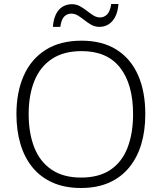

<svg xmlns="http://www.w3.org/2000/svg" viewBox="-20 -928 808 958"><path d="M705 -358Q705 -276 685 -209Q665 -142 624.5 -92.5Q584 -43 524 -16.5Q464 10 384 10Q303 10 242.5 -17Q182 -44 142 -93Q102 -142 82 -209.5Q62 -277 62 -359Q62 -468 98.5 -550.5Q135 -633 207.5 -679Q280 -725 387 -725Q490 -725 561 -680.5Q632 -636 668.5 -554Q705 -472 705 -358ZM123 -359Q123 -264 151 -192.5Q179 -121 237.5 -81.5Q296 -42 384 -42Q474 -42 531.5 -81Q589 -120 616.5 -191.5Q644 -263 644 -358Q644 -507 579.5 -590Q515 -673 387 -673Q298 -673 239 -634Q180 -595 151.5 -524Q123 -453 123 -359ZM571 -908Q567 -854 541.5 -824Q516 -794 476 -794Q454 -794 436 -804Q418 -814 402 -827Q386 -840 369.5 -850Q353 -860 336 -860Q315 -860 300.5 -845.5Q286 -831 281 -794H244Q246 -822 253.5 -843Q261 -864 273 -878Q285 -892 302 -899.5Q319 -907 339 -907Q361 -907 379 -897Q397 -887 413.5 -874Q430 -861 446 -851Q462 -841 479 -841Q499 -841 514 -855.5Q529 -870 535 -908Z"/></svg>

Font: Noto Sans Thai Light
Style: Regular
Weight: 300
Designer: Monotype Design Team
Foundry: Monotype Imaging Inc.
Version: Version 2.001